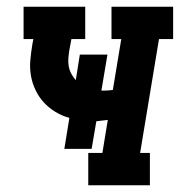

<svg xmlns="http://www.w3.org/2000/svg" viewBox="-20 -550 540 570"><path d="M242 0V-96H284L300 -194Q291 -193 283 -192Q275 -191 266 -190L252 -108H171L186 -200Q164 -206 145 -217.5Q126 -229 111 -245Q96 -261 86 -281.5Q76 -302 72 -324.5Q68 -347 70 -370.5Q72 -394 76 -418L79 -434H50V-530H233V-434H192L186 -402Q184 -390 183 -377.5Q182 -365 184 -353.5Q186 -342 191.5 -331.5Q197 -321 205 -312L217 -388H299L281 -281Q283 -281 284.5 -281Q286 -281 288 -281Q294 -281 301 -281.5Q308 -282 315 -283L340 -434H311V-530H494V-434H452L396 -96H425V0Z"/></svg>

Font: Iosevka Slab Oblique
Style: Bold
Weight: 700
Italic angle: -9°
Monospace: yes
Designer: Belleve Invis
Foundry: Belleve Invis
Version: Version 11.1.1; ttfautohint (v1.8.3)